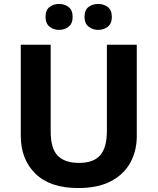

<svg xmlns="http://www.w3.org/2000/svg" viewBox="-20 -940 796 970"><path d="M671 -252Q671 -178 638.5 -118.5Q606 -59 540.5 -24.5Q475 10 375 10Q233 10 159 -62.5Q85 -135 85 -254V-714H236V-277Q236 -189 272 -153Q308 -117 379 -117Q453 -117 486.5 -156Q520 -195 520 -278V-714H671ZM210 -854Q210 -889 230 -904.5Q250 -920 278 -920Q306 -920 326.5 -904.5Q347 -889 347 -854Q347 -821 326.5 -805Q306 -789 278 -789Q250 -789 230 -805.5Q210 -822 210 -854ZM407 -854Q407 -889 427 -904.5Q447 -920 476 -920Q504 -920 524.5 -904.5Q545 -889 545 -854Q545 -821 524.5 -805Q504 -789 476 -789Q448 -789 427.5 -805.5Q407 -822 407 -854Z"/></svg>

Font: Noto Sans New Tai Lue
Style: Bold
Weight: 700
Version: Version 2.003